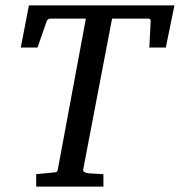

<svg xmlns="http://www.w3.org/2000/svg" viewBox="-20 -691 666 711"><path d="M626 -671 594 -515H533L538 -613Q538 -622 529 -622H395L288 -63Q286 -51 312 -49Q338 -47 363 -46V0H114V-46L185 -53Q192 -53 194 -63L298 -622H166Q156 -622 152 -610L119 -515H57L87 -671Z"/></svg>

Font: Apparatus SIL
Style: Italic
Weight: 400
Italic angle: -11°
Version: Version 1.0